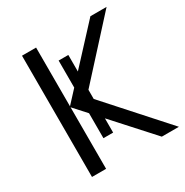

<svg xmlns="http://www.w3.org/2000/svg" viewBox="-165 -846 942 979"><g transform="rotate(-30 306.0 -357.0)"><path d="M304.2 -142.1H247.1V-599.1H304.2ZM609.4 0H508.8L180.7 -362.3V0H97.7V-713.9H180.7V-368.2L500.5 -713.9H595.7L279.8 -367.2Z"/></g></svg>

Font: Wonky
Style: Regular
Weight: 400
Designer: Monotype Design Team
Foundry: Monotype Imaging Inc.
Version: Version 3.000